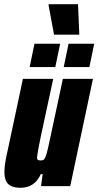

<svg xmlns="http://www.w3.org/2000/svg" viewBox="-20 -885 468 913"><path d="M79 8Q51 8 33.5 0Q16 -8 8.5 -25Q1 -42 1 -68Q1 -86 4.5 -109.5Q8 -133 15 -163L89 -510H233L174 -236Q165 -193 161 -170Q157 -147 156 -136Q156 -130 158 -127Q160 -124 164 -123Q168 -122 173 -122Q182 -122 187 -125Q192 -128 197 -140.5Q202 -153 208.5 -181Q215 -209 225 -258L279 -510H422L314 0H175L183 -57H174Q161 -29 144 -15Q127 -1 110 3.5Q93 8 79 8ZM283 -566 306 -677H428L405 -566ZM121 -566 144 -677H266L243 -566ZM237 -720 211 -860 212 -865H351L357 -725L356 -720Z"/></svg>

Font: Saira Condensed Black
Style: Italic
Weight: 900
Width: 3
Italic angle: -12°
Designer: Hector Gatti with collaboration of the Omnibus-Type team
Foundry: Omnibus-Type
Version: Version 1.101